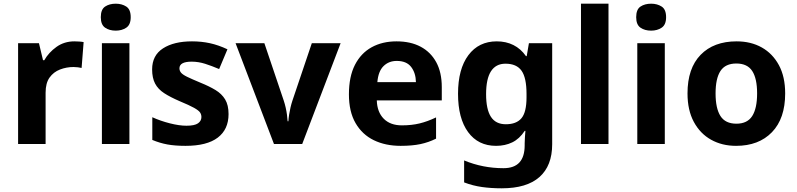

<svg xmlns="http://www.w3.org/2000/svg" viewBox="-20 -780 4318 1040"><path d="M383 -556Q394 -556 409 -555Q424 -554 433 -552L422 -412Q415 -414 401.5 -415.5Q388 -417 378 -417Q340 -417 305 -403.5Q270 -390 248.5 -360Q227 -330 227 -278V0H78V-546H191L213 -454H220Q244 -496 286 -526Q328 -556 383 -556Z M681 -546V0H532V-546ZM607 -760Q640 -760 664 -744.5Q688 -729 688 -686.8Q688 -646 664 -630Q640 -614 607 -614Q572.7 -614 549.4 -630Q526 -646 526 -686.8Q526 -729 549.4 -744.5Q572.7 -760 607 -760Z M1218 -162Q1218 -79 1159.5 -34.5Q1101 10 985 10Q928 10 887 2.5Q846 -5 805 -22V-145Q849 -125 900 -112Q951 -99 990 -99Q1034 -99 1052.5 -112Q1071 -125 1071 -146Q1071 -160 1063.5 -171Q1056 -182 1031 -196Q1006 -210 953 -232Q902 -254 869 -275.5Q836 -297 820 -327.5Q804 -358 804 -404Q804 -480 863 -518Q922 -556 1020 -556Q1071 -556 1117 -546Q1163 -536 1212 -513L1167 -406Q1127 -423 1091 -434.5Q1055 -446 1018 -446Q985 -446 968.5 -437Q952 -428 952 -410Q952 -397 960.5 -386.5Q969 -376 993.5 -364Q1018 -352 1066 -332Q1113 -313 1147 -292.5Q1181 -272 1199.5 -241.5Q1218 -211 1218 -162Z M1464 0 1256 -546H1412L1517 -235Q1523 -217 1527.5 -197Q1532 -177 1534.5 -158Q1537 -139 1538 -123H1542Q1543 -140 1546 -159Q1549 -178 1553.5 -197.5Q1558 -217 1564 -235L1669 -546H1825L1617 0Z M2128 -556Q2204 -556 2258.5 -527Q2313 -498 2343 -443Q2373 -388 2373 -308V-236H2021Q2023 -173 2058.5 -137Q2094 -101 2157 -101Q2210 -101 2253 -111.5Q2296 -122 2342 -144V-29Q2302 -9 2257.5 0.5Q2213 10 2150 10Q2068 10 2005 -20.5Q1942 -51 1906 -113Q1870 -175 1870 -269Q1870 -365 1902.5 -428.5Q1935 -492 1993 -524Q2051 -556 2128 -556ZM2129 -450Q2086 -450 2057.5 -422Q2029 -394 2024 -335H2233Q2232 -385 2207 -417.5Q2182 -450 2129 -450Z M2671 -556Q2721 -556 2761 -536Q2801 -516 2829 -476H2833L2845 -546H2971V1Q2971 118 2902 179Q2833 240 2698 240Q2640 240 2590.5 233Q2541 226 2494 208V89Q2595 131 2707 131Q2765 131 2793.5 100Q2822 69 2822 7V-4Q2822 -21 2823.5 -39Q2825 -57 2826 -71H2822Q2794 -28 2755 -9Q2716 10 2667 10Q2570 10 2515.5 -64.5Q2461 -139 2461 -272Q2461 -406 2517 -481Q2573 -556 2671 -556ZM2718 -435Q2666 -435 2639.5 -394Q2613 -353 2613 -270Q2613 -188 2639 -147.5Q2665 -107 2720 -107Q2777 -107 2804.5 -139.5Q2832 -172 2832 -253V-271Q2832 -359 2805 -397Q2778 -435 2718 -435Z M3276 0H3127V-760H3276Z M3581 -546V0H3432V-546ZM3507 -760Q3540 -760 3564 -744.5Q3588 -729 3588 -686.8Q3588 -646 3564 -630Q3540 -614 3507 -614Q3472.7 -614 3449.4 -630Q3426 -646 3426 -686.8Q3426 -729 3449.4 -744.5Q3472.7 -760 3507 -760Z M4233 -273.7Q4233 -138 4161.5 -64Q4090 10 3967 10Q3891.1 10 3831.8 -23.1Q3772.4 -56.2 3738.2 -119.8Q3704 -183.4 3704 -274Q3704 -410 3775 -483Q3846 -556 3970 -556Q4047.4 -556 4106.2 -523Q4165 -490 4199 -427.3Q4233 -364.5 4233 -273.7ZM3856 -274Q3856 -193 3882.5 -151.5Q3909 -110 3968.9 -110Q4028 -110 4054.5 -151.5Q4081 -193 4081 -274Q4081 -355 4054.5 -395.5Q4028 -436 3968.5 -436Q3909 -436 3882.5 -395.5Q3856 -355 3856 -274Z"/></svg>

Font: Noto Sans Gunjala Gondi
Style: Regular
Weight: 400
Designer: Ek Type
Foundry: Ek Type
Version: Version 1.004